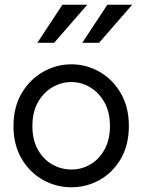

<svg xmlns="http://www.w3.org/2000/svg" viewBox="-20 -782 602 812"><path d="M282 10Q218 10 162 -21Q106 -52 71.5 -110.5Q37 -169 37 -249Q37 -329 71.5 -387.5Q106 -446 162 -478Q218 -510 282 -510Q346 -510 401.5 -478Q457 -446 491 -387.5Q525 -329 525 -249Q525 -169 491 -110.5Q457 -52 401.5 -21Q346 10 282 10ZM282 -65Q324 -65 361 -86Q398 -107 421.5 -148.5Q445 -190 445 -249Q445 -308 421.5 -349.5Q398 -391 361 -413Q324 -435 282 -435Q240 -435 202.5 -413.5Q165 -392 141 -350.5Q117 -309 117 -249Q117 -190 140.5 -148.5Q164 -107 202 -86Q240 -65 282 -65ZM328 -601 434 -762H539L399 -601ZM138 -601 244 -762H349L209 -601Z"/></svg>

Font: Syne
Style: Regular
Weight: 400
Designer: Lucas Descroix
Foundry: Bonjour Monde
Version: Version 2.200